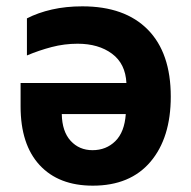

<svg xmlns="http://www.w3.org/2000/svg" viewBox="-20 -576 603 606"><path d="M240 -556Q374 -556 446.5 -482.5Q519 -409 519 -271Q519 -141 455 -65.5Q391 10 273 10Q165 10 105 -55Q45 -120 45 -240V-314H379Q376 -375 333.5 -406.5Q291 -438 225 -438Q183 -438 143 -427.5Q103 -417 65 -401V-518Q100 -536 144 -546Q188 -556 240 -556ZM175 -216Q176 -161 203 -131.5Q230 -102 272 -102Q315 -102 344 -130.5Q373 -159 377 -216Z"/></svg>

Font: Noto Sans Mono SemiCondensed
Style: Bold
Weight: 700
Width: 4
Designer: Monotype Design Team
Foundry: Monotype Imaging Inc.
Version: Version 2.014